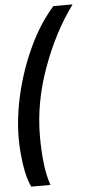

<svg xmlns="http://www.w3.org/2000/svg" viewBox="-60 -761 459 954"><g transform="rotate(-5 170.0 -284.0)"><path d="M152 158Q134 105 127.5 42Q121 -21 121 -86Q121 -255 183.5 -427Q246 -599 340 -726H244Q174 -647 123 -539Q72 -431 43.5 -312.5Q15 -194 15 -85Q15 -25 25 44.5Q35 114 56 158Z"/></g></svg>

Font: Noto Sans Display Condensed
Style: Bold Italic
Weight: 700
Width: 3
Designer: Monotype Design team
Foundry: Monotype Imaging Inc.
Version: 1.000